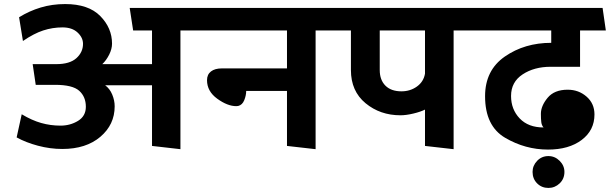

<svg xmlns="http://www.w3.org/2000/svg" viewBox="-20 -719 3005 946"><path d="M729 0V-299H498Q521 -282 533 -253Q545 -224 545 -195Q545 -105 474.5 -45Q404 15 287 15Q227 15 167 -1Q107 -17 62 -42L87 -156Q137 -126 183 -113Q229 -100 278 -100Q326 -100 364.5 -123.5Q403 -147 403 -193Q403 -242 370.5 -271.5Q338 -301 251 -301H156L141 -403H257Q324 -403 356.5 -432.5Q389 -462 389 -503Q389 -534 362 -559Q335 -584 288 -584Q239 -584 193 -569Q147 -554 93 -517L74 -634Q124 -665 180.5 -682Q237 -699 301 -699Q416 -699 474 -640Q532 -581 532 -504Q532 -478 518 -450Q504 -422 484 -403H729V-569H636L619 -680H964L980 -569H869V16Z M1394 0V-271H1193Q1193 -249 1183.5 -225.5Q1174 -202 1154 -197Q1152 -197 1149.5 -196.5Q1147 -196 1144 -196Q1101 -196 1050.5 -232.5Q1000 -269 1000 -324Q1000 -352 1019.5 -367Q1039 -382 1073 -382H1394V-569H975L958 -680H1630L1646 -569H1535V16Z M2074 0V-179Q2052 -168 2016.5 -159.5Q1981 -151 1953 -151Q1853 -151 1781 -210.5Q1709 -270 1709 -374V-569H1641L1624 -680H2309L2326 -569H2215V16ZM1851 -374Q1851 -325 1879 -297Q1907 -269 1958 -269Q2001 -269 2034 -292.5Q2067 -316 2074 -356V-569H1851Z M2680 18Q2568 18 2469 -40Q2370 -98 2370 -245Q2370 -373 2467.5 -440.5Q2565 -508 2696 -508V-569H2321L2304 -680H2949L2965 -569H2838V-390H2693Q2612 -390 2555 -352.5Q2498 -315 2498 -246Q2498 -180 2540.5 -135.5Q2583 -91 2658 -91Q2649 -101 2647 -117Q2645 -133 2645 -158Q2645 -197 2678 -237Q2711 -277 2777 -277Q2831 -277 2870 -243Q2909 -209 2909 -155Q2909 -77 2846 -29.5Q2783 18 2680 18ZM2682 207Q2649 207 2626.5 184.5Q2604 162 2604 128Q2604 97 2626.5 73.5Q2649 50 2682 50Q2714 50 2737.5 73.5Q2761 97 2761 128Q2761 162 2737.5 184.5Q2714 207 2682 207Z"/></svg>

Font: Palanquin Dark
Style: Regular
Weight: 400
Designer: Pria Ravichandran
Version: Version 1.001